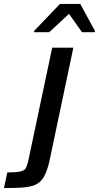

<svg xmlns="http://www.w3.org/2000/svg" viewBox="-123 -751 500 971"><path d="M-103 200 -86 121Q-42 121 -21 116.5Q0 112 7 100Q14 88 19 67L141 -510H248L131 45Q122 90 110.5 119Q99 148 83 164.5Q67 181 42.5 188.5Q18 196 -17.5 198Q-53 200 -103 200ZM49 -588 50 -595 180 -731H283L357 -595V-588H292L226 -681L126 -588Z"/></svg>

Font: Saira Thin Medium
Style: Italic
Weight: 500
Italic angle: -12°
Version: Version 1.101